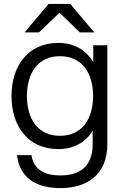

<svg xmlns="http://www.w3.org/2000/svg" viewBox="-20 -752 632 984"><path d="M290 212C429 212 530 141 530 -13V-520H458V-434C421 -495 361 -532 279 -532C124 -532 39 -415 39 -260C39 -105 124 12 279 12C359 12 418 -23 455 -81V-13C455 112 376 147 290 147C206 147 153 117 141 43H67C79 148 152 212 290 212ZM106 -586H180L285 -687L389 -586H463L340 -732H229ZM118 -260C118 -377 174 -464 287 -464C401 -464 457 -377 457 -260C457 -143 401 -56 287 -56C174 -56 118 -143 118 -260Z"/></svg>

Font: Aspekta 350
Style: Regular
Weight: 350
Designer: Ivo Dolenc
Version: Version 2.000